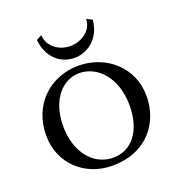

<svg xmlns="http://www.w3.org/2000/svg" viewBox="-123 -760 809 872"><g transform="rotate(-20 281.5 -324.0)"><path d="M172 -658 146 -644C153 -566 204 -509 281 -509C331 -509 406 -543 416 -644L389 -658C387 -596 327 -566 281 -566C221 -566 174 -606 172 -658ZM274 -437C363 -437 440 -355 440 -221C440 -98 379 -23 290 -23C193 -23 124 -111 124 -234C124 -369 199 -437 274 -437ZM527 -235C527 -377 413 -470 283 -470C144 -470 37 -369 37 -222C37 -86 140 10 275 10C439 10 527 -105 527 -235Z"/></g></svg>

Font: Linux Libertine O C
Style: Regular
Weight: 400
Designer: Philipp H. Poll
Foundry: Philipp H. Poll
Version: Version 4.0.3